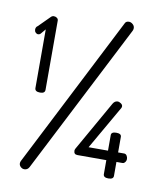

<svg xmlns="http://www.w3.org/2000/svg" viewBox="-88 -839 779 935"><g transform="rotate(10 302.0 -371.0)"><path d="M30 -652C30 -646.7 31.8 -642 35.5 -638C39.2 -634 43.3 -632 48 -632C52.7 -632 56.7 -633.7 60 -637L81 -662V-372C81 -360 89.7 -354 107 -354C123 -354 131 -360 131 -372V-714C131 -719.3 128.8 -723.7 124.5 -727C120.2 -730.3 115 -732 109 -732C103.7 -732 99 -730 95 -726L40 -671C33.3 -667 30 -660.7 30 -652ZM70 2C70 8.7 72.7 14.5 78 19.5C83.3 24.5 89.3 27 96 27C106.7 27 114.7 22 120 12L499 -729C501 -733 502 -737.3 502 -742C502 -749.3 499 -755.7 493 -761C487 -766.3 480.7 -769 474 -769C464 -769 457.3 -765 454 -757L73 -10C71 -6 70 -2 70 2ZM321 -105C321 -92.3 327 -86 339 -86H482V-17C482 -5.7 490.3 0 507 0C523.7 0 532 -5.7 532 -17V-86H562C566.7 -86 570.8 -88.3 574.5 -93C578.2 -97.7 580 -103 580 -109C580 -115 578.3 -120.5 575 -125.5C571.7 -130.5 567.3 -133 562 -133H532V-210C532 -220.7 523.7 -226 507 -226C490.3 -226 482 -220.7 482 -210V-133H386L510 -349C511.3 -351.7 512 -354.3 512 -357C512 -362.3 509.2 -367 503.5 -371C497.8 -375 492.3 -377 487 -377C477.7 -377 470 -372 464 -362L324 -115C322 -111 321 -107.7 321 -105Z"/></g></svg>

Font: Terminal Dosis
Style: Book
Weight: 400
Designer: EdgarTolentino, PabloImpallari, IginoMarini
Foundry: EdgarTolentino, PabloImpallari, IginoMarini
Version: Version 1.006